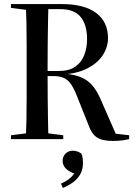

<svg xmlns="http://www.w3.org/2000/svg" viewBox="-20 -684 663 944"><path d="M34 0V-19L138 -32H189L291 -19V0ZM107 0Q109 -40 110 -93Q111 -146 111 -203.5Q111 -261 111 -313V-357Q111 -409 111 -464.5Q111 -520 110 -572Q109 -624 107 -664H218Q217 -624 216 -572Q215 -520 214.5 -464.5Q214 -409 214 -357V-313Q214 -261 214.5 -203.5Q215 -146 216 -93Q217 -40 218 0ZM535 9Q483 9 457 -8Q431 -25 416 -67L359 -210Q345 -246 330.5 -268Q316 -290 295.5 -300Q275 -310 241 -310H157V-335H270Q320 -335 350.5 -356.5Q381 -378 394.5 -414Q408 -450 408 -492Q408 -562 376.5 -600.5Q345 -639 278 -639H156V-664H283Q394 -664 452.5 -620.5Q511 -577 511 -496Q511 -451 483.5 -410Q456 -369 399.5 -343Q343 -317 256 -317V-324Q306 -323 341 -315.5Q376 -308 400 -293Q424 -278 442 -254Q460 -230 475 -195L554 -15L511 -31L615 -19V0Q603 3 590 5Q577 7 563 8Q549 9 535 9ZM34 -645V-664H187V-632H138ZM388 117Q388 147 376 170Q364 193 342 210Q320 227 289 240L280 219Q304 208 319.5 196Q335 184 352 160L351 171Q320 161 304 145Q288 129 288 107Q288 85 302.5 71Q317 57 337 57Q349 57 359.5 60.5Q370 64 380 71Q385 81 386.5 94.5Q388 108 388 117Z"/></svg>

Font: Source Serif 4 60pt SemiBold
Style: Regular
Weight: 600
Version: Version 4.004;hotconv 1.0.116;makeotfexe 2.5.65601